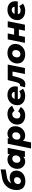

<svg xmlns="http://www.w3.org/2000/svg" viewBox="2509 -3315 1000 6058"><g transform="rotate(-90 3009.0 -286.0)"><path d="M318 14Q189 14 115.5 -53.5Q42 -121 42 -262Q42 -375 87.5 -471.5Q133 -568 217 -633Q301 -698 416 -718L693 -766L690 -607L460 -569Q380 -556 331.5 -522.5Q283 -489 257 -429Q333 -480 431 -480Q535 -480 595 -425.5Q655 -371 655 -273Q655 -189 613 -124Q571 -59 495 -22.5Q419 14 318 14ZM326 -128Q381 -128 414.5 -163.5Q448 -199 448 -252Q448 -296 423 -319.5Q398 -343 357 -343Q301 -343 265.5 -307Q230 -271 230 -220Q230 -177 256 -152.5Q282 -128 326 -128Z M939 9Q880 9 828 -20Q776 -49 743 -104Q710 -159 710 -238Q710 -305 733 -362.5Q756 -420 796.5 -462Q837 -504 890.5 -527.5Q944 -551 1004 -551Q1059 -551 1101.5 -533.5Q1144 -516 1170 -477L1183 -542H1373L1265 0H1085L1096 -51Q1032 9 939 9ZM1005 -144Q1062 -144 1098 -185.5Q1134 -227 1134 -295Q1134 -342 1107 -370.5Q1080 -399 1031 -399Q975 -399 938.5 -357Q902 -315 902 -247Q902 -200 929 -172Q956 -144 1005 -144Z M1762 9Q1707 9 1664.5 -8.5Q1622 -26 1596 -66L1544 194H1354L1501 -542H1681L1670 -491Q1734 -551 1827 -551Q1886 -551 1938 -522.5Q1990 -494 2023 -438.5Q2056 -383 2056 -305Q2056 -237 2033 -179.5Q2010 -122 1969.5 -80Q1929 -38 1875.5 -14.5Q1822 9 1762 9ZM1735 -144Q1791 -144 1827.5 -185.5Q1864 -227 1864 -295Q1864 -342 1837 -370.5Q1810 -399 1761 -399Q1704 -399 1668 -357Q1632 -315 1632 -247Q1632 -200 1659 -172Q1686 -144 1735 -144Z M2393 9Q2306 9 2242 -21.5Q2178 -52 2142.5 -107.5Q2107 -163 2107 -238Q2107 -328 2150 -398.5Q2193 -469 2269 -510Q2345 -551 2443 -551Q2535 -551 2602.5 -512Q2670 -473 2700 -404L2538 -327Q2522 -365 2495 -382Q2468 -399 2433 -399Q2375 -399 2337.5 -357.5Q2300 -316 2300 -249Q2300 -202 2327 -173Q2354 -144 2406 -144Q2442 -144 2472 -160.5Q2502 -177 2523 -215L2662 -131Q2623 -65 2552.5 -28Q2482 9 2393 9Z M3007 9Q2920 9 2855.5 -21.5Q2791 -52 2755 -107.5Q2719 -163 2719 -238Q2719 -328 2760.5 -399Q2802 -470 2875.5 -510.5Q2949 -551 3047 -551Q3130 -551 3189.5 -521Q3249 -491 3281.5 -437.5Q3314 -384 3314 -313Q3314 -289 3311 -266.5Q3308 -244 3303 -224H2905Q2915 -136 3028 -136Q3064 -136 3098 -147.5Q3132 -159 3159 -180L3238 -61Q3187 -23 3127.5 -7Q3068 9 3007 9ZM2916 -324H3139Q3139 -368 3111.5 -392Q3084 -416 3038 -416Q2990 -416 2959.5 -390.5Q2929 -365 2916 -324Z M3285 0 3325 -155Q3332 -154 3337 -153.5Q3342 -153 3349 -153Q3392 -153 3415 -194.5Q3438 -236 3457 -316L3511 -542H4001L3892 0H3702L3781 -391H3643L3622 -308Q3594 -190 3562.5 -119.5Q3531 -49 3487.5 -18Q3444 13 3379 13Q3355 13 3332.5 9.5Q3310 6 3285 0Z M4319 9Q4233 9 4169 -21.5Q4105 -52 4070 -107.5Q4035 -163 4035 -238Q4035 -328 4078 -398.5Q4121 -469 4196 -510Q4271 -551 4368 -551Q4454 -551 4518 -520.5Q4582 -490 4617 -434.5Q4652 -379 4652 -305Q4652 -215 4609 -144Q4566 -73 4491 -32Q4416 9 4319 9ZM4330 -142Q4387 -142 4423 -184.5Q4459 -227 4459 -295Q4459 -340 4432.5 -370Q4406 -400 4357 -400Q4300 -400 4264 -358Q4228 -316 4228 -247Q4228 -199 4254.5 -170.5Q4281 -142 4330 -142Z M4686 0 4795 -542H4984L4943 -341H5138L5179 -542H5368L5259 0H5070L5108 -190H4913L4875 0Z M5692 9Q5605 9 5540.5 -21.5Q5476 -52 5440 -107.5Q5404 -163 5404 -238Q5404 -328 5445.5 -399Q5487 -470 5560.5 -510.5Q5634 -551 5732 -551Q5815 -551 5874.5 -521Q5934 -491 5966.5 -437.5Q5999 -384 5999 -313Q5999 -289 5996 -266.5Q5993 -244 5988 -224H5590Q5600 -136 5713 -136Q5749 -136 5783 -147.5Q5817 -159 5844 -180L5923 -61Q5872 -23 5812.5 -7Q5753 9 5692 9ZM5601 -324H5824Q5824 -368 5796.5 -392Q5769 -416 5723 -416Q5675 -416 5644.5 -390.5Q5614 -365 5601 -324Z"/></g></svg>

Font: Montserrat ExtraBold
Style: Italic
Weight: 800
Italic angle: -11.3°
Designer: Julieta Ulanovsky
Foundry: Julieta Ulanovsky
Version: Version 9.000; ttfautohint (v1.8.4.7-5d5b)